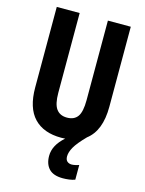

<svg xmlns="http://www.w3.org/2000/svg" viewBox="-138 -795 837 1110"><g transform="rotate(15 281.0 -240.0)"><path d="M341 105Q341 125 351.5 134.5Q362 144 379 144Q388 144 401.5 141Q415 138 422 135V223Q407 229 387 231.5Q367 234 350 234Q293 234 266.5 206Q240 178 240 129Q240 65 304 9Q292 10 280 10Q174 10 117 -50Q60 -110 60 -232V-714H197V-237Q197 -169 218.5 -140Q240 -111 282 -111Q325 -111 345.5 -139.5Q366 -168 366 -238V-714H503V-235Q503 -91 424 -31Q376 18 358.5 49Q341 80 341 105Z"/></g></svg>

Font: Noto Sans Lao UI ExtCond
Style: Bold
Weight: 700
Width: 2
Designer: Monotype Design Team
Foundry: Monotype Imaging Inc.
Version: Version 2.000; ttfautohint (v1.8.4.7-5d5b)